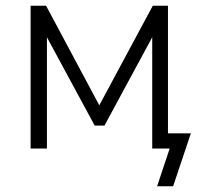

<svg xmlns="http://www.w3.org/2000/svg" viewBox="-20 -519 714 671"><path d="M529 132 573 0H512V-53H647L585 132ZM87 0V-499H141L327 -151L514 -499H567V0H512V-411H524L345 -80H311L132 -411H144V0Z"/></svg>

Font: Nunitoga
Style: Light
Weight: 300
Designer: Vernon Adams
Foundry: Vernon Adams
Version: Version 1.0